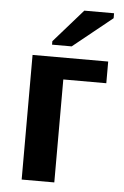

<svg xmlns="http://www.w3.org/2000/svg" viewBox="-53 -771 523 810"><g transform="rotate(5 208.5 -366.5)"><path d="M69.8 -527.8H390.1V-436H208V0H69.8ZM231 -578.1H147.9V-592.8L271 -732.9H397V-711.9Z"/></g></svg>

Font: Libra Sans Modern
Style: Bold
Weight: 700
Foundry: Stefan Peev, Context Ltd
Version: Version 1.000